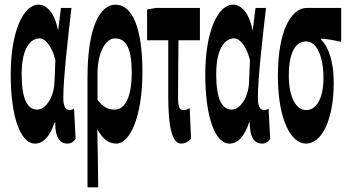

<svg xmlns="http://www.w3.org/2000/svg" viewBox="-20 -603 1492 825"><path d="M130 14C166 14 194 -16 215 -78H217C217 -10 238 14 270 14C286 14 297 5 305 -6L298 -137C293 -132 285 -130 279 -130C264 -130 252 -142 252 -182C252 -265 272 -440 287 -569H242L230 -474H229C214 -551 179 -583 145 -583C82 -583 26 -471 26 -283C26 -98 69 14 130 14ZM73 -285C73 -394 110 -438 150 -438C175 -438 203 -404 218 -345L214 -248C211 -183 175 -132 140 -132C98 -132 73 -177 73 -285Z M356 -270V202H402C401 120 400 38 398 -48C423 -1 451 14 480 14C537 14 592 -98 592 -294C592 -477 551 -583 476 -583C410 -583 356 -487 356 -270ZM399 -174V-287C399 -378 434 -438 474 -438C524 -438 546 -391 546 -291C546 -177 513 -132 473 -132C449 -132 425 -139 399 -174Z M758 14C775 14 790 5 801 -6L795 -139C786 -132 777 -130 768 -130C753 -130 745 -141 745 -181C745 -242 746 -336 747 -430H839V-569H650L612 -562V-430H703V-187C703 -67 717 14 758 14Z M966 14C1002 14 1030 -16 1051 -78H1053C1053 -10 1074 14 1106 14C1122 14 1133 5 1141 -6L1134 -137C1129 -132 1121 -130 1115 -130C1100 -130 1088 -142 1088 -182C1088 -265 1108 -440 1123 -569H1078L1066 -474H1065C1050 -551 1015 -583 981 -583C918 -583 862 -471 862 -283C862 -98 905 14 966 14ZM909 -285C909 -394 946 -438 986 -438C1011 -438 1039 -404 1054 -345L1050 -248C1047 -183 1011 -132 976 -132C934 -132 909 -177 909 -285Z M1295 14C1362 14 1414 -87 1414 -249C1414 -333 1394 -400 1360 -432V-437C1390 -435 1416 -430 1446 -423V-569H1298C1233 -569 1174 -474 1174 -278C1174 -89 1230 14 1295 14ZM1221 -278C1221 -384 1253 -425 1296 -425C1343 -425 1370 -355 1370 -268C1370 -180 1339 -130 1296 -130C1253 -130 1221 -183 1221 -278Z"/></svg>

Font: 寒蝉无机体 CompactMedium
Style: Regular
Weight: 500
Width: 3
Designer: ChillTanhei {Warren2060}; 
Source Han Sans {Ryoko NISHIZUKA 西塚涼子 (kana, bopomofo & ideographs); Paul D. Hunt (Latin, Gre
Foundry: ChillType&Adobe
Version: Version 1.000;Glyphs 3.1.1 (3135)